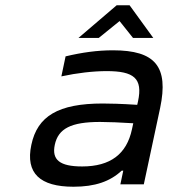

<svg xmlns="http://www.w3.org/2000/svg" viewBox="-20 -700 640 729"><path d="M409 -509C350 -509 292 -501 229 -486L213 -410C273 -423 334 -430 385 -430C488 -430 523 -403 504 -315L501 -302C440 -306 395 -307 370 -307C201 -307 122 -259 99 -150C76 -42 132 9 259 9C341 9 398 -11 442 -52H448L437 0H526L588 -290C621 -447 570 -509 409 -509ZM188 -150C201 -212 250 -237 360 -237C389 -237 441 -235 486 -232L481 -209C461 -115 399 -68 292 -68C207 -68 176 -93 188 -150ZM278 -556H355L434 -620L485 -556H562L472 -680H423Z"/></svg>

Font: LT Wave Mono
Style: Italic
Weight: 400
Designer: Daniel Lyons
Version: Version 2.5 (Glyphs App)